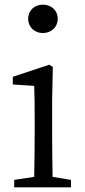

<svg xmlns="http://www.w3.org/2000/svg" viewBox="-20 -805 365 825"><path d="M164 -663C200 -663 228 -688 228 -724C228 -761 200 -785 164 -785C129 -785 101 -761 101 -724C101 -688 129 -663 164 -663ZM206 -45C205 -100 204 -177 204 -228V-375L207 -517L192 -527L35 -475V-442L127 -436C129 -386 129 -346 129 -284V-228C129 -177 128 -100 127 -45L41 -32V0H285V-32Z"/></svg>

Font: Source Han Serif AKR9
Style: Regular
Weight: 400
Designer: Ryoko NISHIZUKA 西塚涼子 (kana & ideographs); Frank Grießhammer (Latin, Greek & Cyrillic); Sandoll Communications 산돌커뮤니케이션, 
Foundry: Adobe Systems Incorporated
Version: Version 1.005;hotconv 1.0.107;makeotfexe 2.5.65593